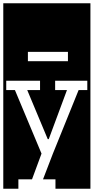

<svg xmlns="http://www.w3.org/2000/svg" viewBox="-32 -937 571 1170"><path d="M-12 213V-917H519V213H306V156H230L290 0L447 -388H500V-445H304V-388H376L265 -89H259L134 -388H212V-445H6V-388H59L221 -1L163 156H80V213ZM138 -564H382V-621H138Z"/></svg>

Font: Zilla Slab Highlight Regular
Style: Regular
Weight: 400
Designer: Typotheque Type Foundry
Foundry: Typotheque type foundry
Version: Version 1.1; 2017; ttfautohint (v1.6)